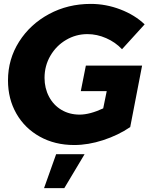

<svg xmlns="http://www.w3.org/2000/svg" viewBox="-20 -731 791 985"><path d="M648 -79Q586 -37 509.2 -12Q432.5 13 360.5 13Q261.5 13 184.2 -30Q107 -73 64 -148.2Q21 -223.5 21 -318.5Q21 -427.5 78 -517.2Q135 -607 231.8 -659Q328.5 -711 445.5 -711Q523.5 -711 597.8 -682.5Q672 -654 722 -606L606 -478.5Q572 -514.5 524.8 -535.2Q477.5 -556 428.5 -556Q369.5 -556 319 -526.2Q268.5 -496.5 238.5 -445Q208.5 -393.5 208.5 -331.5Q208.5 -278.5 231.5 -235Q254.5 -191.5 295.5 -167.2Q336.5 -143 388.5 -143Q440.5 -143 509.5 -175L527.5 -263.5H394.5L420.5 -394.5H709ZM310 234H206L268 60H414Z"/></svg>

Font: Argentum Sans
Style: Bold Italic
Weight: 700
Italic angle: -11°
Designer: Julieta Ulanovsky (font), Cristiano Sobral (main changes and remaster)
Foundry: Julieta Ulanovsky (font), Cristiano Sobral (main changes and remaster)
Version: Version 2.007;June 15, 2022;FontCreator 14.0.0.2814 64-bit; 